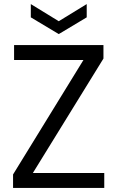

<svg xmlns="http://www.w3.org/2000/svg" viewBox="-20 -921 575 941"><path d="M491 0V-73H141L487 -634V-700H49V-627H389L44 -66V0ZM131 -836 268 -754 405 -836V-901L268 -817L131 -901Z"/></svg>

Font: Rootstock Sans Body
Style: Regular
Weight: 400
Designer: Colophon Foundry, Jonny Pinhorn
Foundry: Colophon Foundry
Version: Version 1.200;FEAKit 1.0